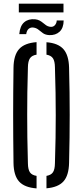

<svg xmlns="http://www.w3.org/2000/svg" viewBox="-20 -1040 460 1066"><path d="M183 6Q116 1 86 -32.2Q56 -65.5 55 -135.5Q54 -211.5 53.5 -276.2Q53 -341 53 -402.2Q53 -463.5 53.5 -527.2Q54 -591 55 -664Q56 -734 86 -767.5Q116 -801 183 -806V-736.5Q157 -732.5 146.2 -716.2Q135.5 -700 135 -667Q132.5 -591.5 131.8 -527.5Q131 -463.5 131 -403Q131 -342.5 131.8 -277.2Q132.5 -212 135 -133Q135.5 -99 146.2 -83.2Q157 -67.5 183 -63.5ZM238 5.5V-63.5Q264 -68 274.2 -83.8Q284.5 -99.5 285 -133Q287.5 -210 288.5 -274.5Q289.5 -339 289.5 -399.5Q289.5 -460 288.5 -524.8Q287.5 -589.5 285 -667Q284.5 -700 274.2 -716Q264 -732 238 -736.5V-805.5Q303 -800.5 332.5 -766.8Q362 -733 363.5 -664Q365.5 -591 366.2 -527.2Q367 -463.5 367 -402.2Q367 -341 366.2 -276.2Q365.5 -211.5 363.5 -135.5Q362 -66 332.5 -33Q303 0 238 5.5ZM295 -926.5H333.5Q333 -884.5 310.8 -864Q288.5 -843.5 253 -845Q232 -846.5 219 -855.5Q206 -864.5 195 -874Q184 -883.5 169 -886.5Q152.5 -890 140.5 -881Q128.5 -872 125.5 -850.5H87Q91 -896.5 114.5 -916.5Q138 -936.5 175 -933Q189.5 -931.5 200 -925.8Q210.5 -920 219 -912.8Q227.5 -905.5 236.2 -899.5Q245 -893.5 256 -891.5Q274.5 -888.5 284.5 -899.8Q294.5 -911 295 -926.5ZM84.5 -1019.5H332.5V-971H84.5Z"/></svg>

Font: Big Shoulders Stencil Text Thin
Style: Regular
Weight: 400
Version: Version 2.001